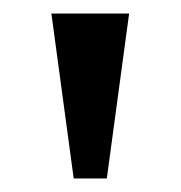

<svg xmlns="http://www.w3.org/2000/svg" viewBox="-20 -734 267 284"><path d="M89 -470H138L171 -714H56Z"/></svg>

Font: Noto Serif SemiCondensed Medium
Style: Regular
Weight: 500
Width: 4
Designer: Monotype Design Team
Foundry: Monotype Imaging Inc.
Version: Version 2.014